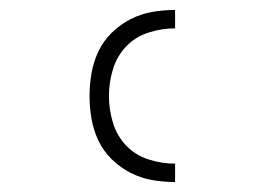

<svg xmlns="http://www.w3.org/2000/svg" viewBox="-20 -800 540 386"><path d="M332 -434Q309 -434 286 -438Q263 -442 242.5 -452.5Q222 -463 205 -479.5Q188 -496 178 -517Q168 -538 164 -561Q160 -584 160 -607Q160 -630 164 -653Q168 -676 178 -697Q188 -718 205 -734.5Q222 -751 242.5 -761.5Q263 -772 286 -776Q309 -780 332 -780V-743Q305 -743 278.5 -734.5Q252 -726 233.5 -706.5Q215 -687 207 -660.5Q199 -634 199 -607Q199 -580 207 -553.5Q215 -527 233.5 -507.5Q252 -488 278.5 -479.5Q305 -471 332 -471Z"/></svg>

Font: Iosevka Extralight
Style: Regular
Weight: 200
Monospace: yes
Designer: Belleve Invis
Foundry: Belleve Invis
Version: Version 32.0.1; ttfautohint (v1.8.4)